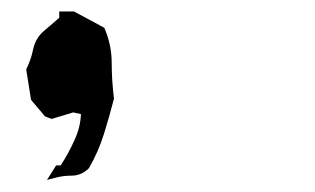

<svg xmlns="http://www.w3.org/2000/svg" viewBox="-20 -821 540 329"><path d="M76.2 -537.6H84Q97.7 -558.6 107.9 -581.5Q117.7 -602.5 118.7 -625.5L105.5 -628.4L68.4 -617.2L57.1 -621.6L33.2 -649.9L24.9 -702.1Q33.2 -718.8 36.6 -735.8Q41 -756.8 57.1 -769.5L81.5 -790.5V-801.3H105.5H106.9L158.7 -773.4Q171.4 -744.1 171.4 -713.6Q171.4 -683.1 175.3 -651.9Q167.5 -621.6 158 -591.1Q148.4 -560.5 132.3 -532.7Q119.6 -520 102.1 -520Q87.4 -520 73.7 -516.1L60.5 -512.7Z"/></svg>

Font: Bakudai
Style: Medium
Weight: 500
Version: Version 1.48